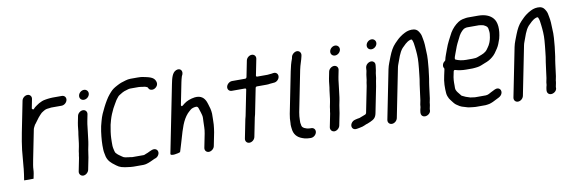

<svg xmlns="http://www.w3.org/2000/svg" viewBox="-62 -1255 5798 1960"><g transform="rotate(-10 2837.0 -274.5)"><path d="M487.5 -668.5C480.6 -668.5 473.7 -667.5 466.6 -666.6L450.8 -664.7C445.7 -663.6 437.3 -662.2 431.7 -661.6C406.6 -657.9 384.7 -648.7 363.2 -636.7L336.3 -619.1C321 -608.6 307.6 -598.4 302 -590.4C290.9 -574.5 279.5 -596 279.5 -596L298.6 -692C303.9 -718.2 285.9 -740.5 259.3 -740.5C232.7 -740.5 205.9 -718.2 200.6 -692L136.8 -372C124.8 -311.9 115.3 -251.4 108.4 -195.2C103.5 -133.3 96.9 -75.2 92 -13.6C92 -13.5 91.8 -7 91.6 -5.7C86.1 32.5 83.5 70.2 75.7 109L75 112.6C82.9 113.1 100.5 113.5 123.3 113.5C146.6 113.5 163.2 113.2 173 112.6L183.7 59C189.1 31.8 186.3 6 192.8 -26.8C195.6 -43.7 198.9 -62 202.5 -80L263.2 -384C265.9 -397.6 277.1 -414.8 279.5 -420.5C281.1 -426.9 284 -428.2 288.8 -434.1C306.6 -458.4 315.6 -469 332.3 -492.8C346.8 -512 357.8 -520.1 370.4 -534.2C371.4 -535.3 372.9 -536.5 374.4 -537.4C386.5 -544.6 396.7 -553.1 410 -559.2C427.4 -567.1 444.2 -567.4 461.9 -569.4L474 -571.3C474.5 -571.4 475.4 -571.5 476.1 -571.5H584.1C611.4 -571.5 638 -593.5 643.4 -620.5C648.8 -647.5 631 -669.5 603.7 -669.5H508.7C501.2 -669.5 494.2 -668.5 487.5 -668.5Z M672.7 -56 669.9 -42C668.2 -33.3 668.4 -24.7 666.7 -16L639.5 120C634.4 145.9 653.2 169.5 679.2 169.5C704.9 169.5 732.3 146.2 737.5 120L762.3 -4C764.5 -15 764.9 -27 767.9 -42C770.2 -53.7 771.4 -69.7 774.3 -84L783.9 -132C792.6 -175.6 793.4 -209 800.3 -254.4C806.2 -291.2 807.4 -330.2 815.4 -370L829.3 -440C834.6 -466.2 816.6 -488.5 790 -488.5C763.4 -488.5 736.6 -466.2 731.3 -440L717.4 -370C709.5 -330.5 709.8 -291.8 701.5 -250.3C695 -209.6 694.6 -176 685.9 -132L676.3 -84C674.2 -73.7 674.4 -64.8 672.7 -56ZM777.9 -643C772.2 -614.8 791 -591.5 819.6 -591.5C846.8 -591.5 872.8 -612.8 878.3 -640C883.8 -667.6 864 -691.5 836.5 -691.5C809.3 -691.5 783.3 -670.2 777.9 -643Z M1423 127.3C1442.4 122.1 1454 115.1 1464.3 100.4C1484.2 72 1473.9 44.9 1455.5 34.7C1428.8 19.8 1397.8 40.1 1366.8 54.2C1353.2 60.3 1339.1 63.8 1331.3 68.4C1329.4 69.5 1326.4 70.5 1323.9 70.5H1204.9C1197.9 70.5 1191.1 68.1 1185.2 67.4L1167.6 65.4C1146.4 63 1118.3 61.2 1101.1 45.8C1091.7 38 1082.5 32.7 1070.1 23.9C1061.7 18.8 1054.5 9.7 1050.9 6.5C1040.8 -1.9 1036.3 -12.4 1034.6 -21.5C1031.6 -37.8 1025.6 -54.8 1024.4 -78C1023.2 -105.6 1024.7 -128.1 1025.2 -157.9C1026.4 -195.1 1034.4 -249.8 1043 -293C1045.6 -306.2 1050.3 -321.3 1055.2 -339C1068 -384 1082.5 -415.1 1100.4 -452.6C1111.3 -473.8 1135.8 -513.8 1145.1 -530.3C1145.4 -530.8 1145.9 -531.6 1146.4 -532.2L1157.2 -546.2C1165.2 -556.6 1173.1 -567.7 1184.3 -575C1204.3 -588 1233 -606.9 1263.5 -613.2C1271.3 -615.4 1289.2 -622.5 1305.3 -622.5H1384C1384.9 -622.7 1390.4 -623.3 1395.4 -622.3L1413.2 -620.4C1422.8 -619.4 1432.9 -616.5 1441.1 -616.5C1450 -616.5 1480.3 -609.6 1484.4 -599.4C1490.2 -585 1497.3 -576.9 1512.3 -573.2C1539.3 -566.4 1568.3 -584.7 1579.2 -609.5C1586 -625 1582.6 -641.3 1577 -654.4C1559.7 -696.4 1510.2 -704.2 1445.4 -717.6L1426.2 -719.6C1417 -720.9 1408.6 -720.5 1398.8 -720.5H1324.8C1306.1 -720.5 1289 -717 1271.6 -712C1235 -702.5 1211.7 -693.8 1179.4 -676.3C1147.2 -659.3 1127.4 -646.6 1105.5 -622L1087.4 -601.1C1062.1 -571.9 1033.6 -522.2 1013.1 -481.4C990.4 -436.4 972.6 -399.9 958.8 -347.2C947.2 -303.8 942.3 -288.4 936.1 -243.8C926.5 -172.5 922.4 -114.8 925.3 -55.9C925.9 -29.7 933 -7.5 937.1 17.2C949.8 62.9 978.1 89.5 1017.3 117.5L1027.9 125.6C1043.2 137.4 1058.9 145.7 1076.3 151C1098.7 157.8 1125.2 161.7 1153.5 164.6L1169.3 166.6C1178 167.7 1187.2 168.5 1199.4 168.5H1302.4C1316.1 168.5 1326.8 165.6 1337.2 162.9C1363.7 156.1 1393 141.1 1423 127.3Z M1983.4 153.5C2009.6 153.5 2037.4 130.8 2042.5 105L2070.5 -35C2076 -62.5 2076.6 -84.5 2080.2 -113.5C2081.1 -142.9 2083.3 -193 2082.8 -225.2C2080.9 -262.8 2071.9 -294.2 2061.1 -326.1L2052.4 -351.8C2035.4 -393.8 2003.5 -426.8 1937.3 -419.6C1892.3 -413.3 1852.1 -398.1 1821.8 -374.3C1817.5 -370.4 1810.4 -364.3 1804 -359.6C1782.2 -343.3 1785.2 -369 1785.2 -369L1829.9 -593C1833.8 -612.4 1839 -634.3 1844.2 -649.9L1844.7 -652C1845 -653.5 1845.7 -655.4 1846.7 -656.9C1874.8 -701.7 1846.1 -745.6 1798.6 -726.1C1756.6 -708.9 1743.7 -652.1 1731.5 -591L1592.7 104C1586.8 133.8 1680.1 112.6 1692.9 105.1C1693 104.9 1696.6 95.7 1699.7 84.1C1710.8 43.3 1717 32.4 1732.7 -26C1761.2 -123.6 1784.2 -208.9 1841.2 -272.3C1853.9 -285.6 1866.7 -295.3 1876.3 -304.2C1887.8 -314.9 1915.1 -322.5 1932.4 -322.5L1937.4 -322.5C1948.3 -322.5 1955.3 -310.1 1957.5 -302.8C1962.9 -287.3 1968.1 -271.1 1973.1 -254.4C1975.4 -245.4 1977.6 -237.6 1980 -229.6C1985.6 -210.8 1983.4 -186.5 1981.9 -162.7C1978.9 -118.6 1983 -87.6 1973.1 -38L1944.5 105C1939.3 131.1 1957.3 153.5 1983.4 153.5Z M2708.3 -517.5H2601.3C2595.9 -517.5 2589.8 -522.4 2591.3 -530L2624.8 -698C2630.1 -724.2 2612.1 -746.5 2585.5 -746.5C2558.9 -746.5 2532.1 -724.2 2526.8 -698L2493.3 -530C2492.2 -524.6 2485.9 -517.5 2478.3 -517.5H2341.3C2314.4 -517.5 2287.2 -494.6 2281.9 -468C2276.7 -441.6 2294.6 -419.5 2321.7 -419.5H2458.7C2465.6 -419.5 2470.1 -413.8 2468.8 -407L2415.8 -142C2413.6 -130.8 2409.1 -118 2407.5 -110L2368.7 84C2363.3 111.3 2380.9 133.5 2407.8 133.5C2434.8 133.5 2461.3 111.3 2466.7 84L2505.5 -110C2507.6 -120.9 2512.1 -133 2513.8 -142L2566.8 -407C2568.1 -413.8 2574.9 -419.5 2581.7 -419.5H2679.7C2695.2 -419.5 2707 -420.5 2719.8 -423.2C2720.5 -423.4 2721.7 -423.5 2722.5 -423.5H2725.5C2736 -423.5 2746.4 -425.5 2757 -426.4L2767.5 -427.4C2780.5 -430.1 2792.5 -436.6 2802.7 -448.1C2833.5 -482.7 2813.7 -531.7 2769.9 -524.7L2759.5 -522.9C2758.3 -522.5 2754.1 -521.5 2751.1 -521.5C2736.6 -521.5 2721.9 -517.5 2708.3 -517.5Z M2986.9 -653 2983.9 -638C2983.7 -637.4 2983.4 -636.3 2983.1 -635.5C2968.8 -599.6 2957.2 -554.8 2948.5 -511L2863.5 -85C2857.4 -54.7 2854.2 -18.8 2854.7 7.3C2854.8 7.6 2854.7 8.1 2854.7 8.5L2853.3 25.3C2852.7 38.8 2855.6 53.8 2856.7 66.6C2861.7 124.7 2893 161.2 2945.9 180.1L2969.8 187.9C2985.8 191.8 3004.6 194.5 3025.2 194.5H3034.2C3061.5 194.5 3088.1 172.5 3093.5 145.5C3098.8 118.5 3081.1 96.5 3053.7 96.5H3044.7C3040 96.5 3036.2 96.2 3029.2 95.5C3024.8 95.4 3018.4 94.6 3012.7 92.9L2995.9 86.9C2987.3 84.3 2979.1 80.7 2972.3 74.5C2958.1 65.5 2957.1 44.9 2955.6 33.3C2955 30.5 2951.6 22.3 2953.5 10.2L2953.9 -5.8C2954.3 -29 2956.3 -59.3 2961.5 -85L3046.5 -511C3056.7 -562 3074.6 -601.6 3083.1 -644L3084.9 -653C3090.1 -679.2 3072 -702.5 3046.2 -702.5C3020.3 -702.5 2992 -678.9 2986.9 -653Z M3275.7 -56 3272.9 -42C3271.2 -33.3 3271.4 -24.7 3269.7 -16L3242.5 120C3237.4 145.9 3256.2 169.5 3282.2 169.5C3307.9 169.5 3335.3 146.2 3340.5 120L3365.3 -4C3367.5 -15 3367.9 -27 3370.9 -42C3373.2 -53.7 3374.4 -69.7 3377.3 -84L3386.9 -132C3395.6 -175.6 3396.4 -209 3403.3 -254.4C3409.2 -291.2 3410.4 -330.2 3418.4 -370L3432.3 -440C3437.6 -466.2 3419.6 -488.5 3393 -488.5C3366.4 -488.5 3339.6 -466.2 3334.3 -440L3320.4 -370C3312.5 -330.5 3312.8 -291.8 3304.5 -250.3C3298 -209.6 3297.6 -176 3288.9 -132L3279.3 -84C3277.2 -73.7 3277.4 -64.8 3275.7 -56ZM3380.9 -643C3375.2 -614.8 3394 -591.5 3422.6 -591.5C3449.8 -591.5 3475.8 -612.8 3481.3 -640C3486.8 -667.6 3467 -691.5 3439.5 -691.5C3412.3 -691.5 3386.3 -670.2 3380.9 -643Z M3696.4 -290 3690.8 -262C3688.7 -251.4 3688.5 -240.3 3686.2 -229L3631.7 44L3622.7 54.6C3622 55 3621 55.4 3620.6 55.6C3596 63.6 3581.4 72.2 3557 79.9C3556.5 80 3555.7 80.2 3555 80.3L3536.9 83.2C3505.2 90.7 3491.2 91.9 3475.4 110.7C3454 136.4 3458.8 165.1 3476.6 177.9C3492.8 189.5 3508 184.8 3537 179.7C3562.6 175.5 3583.2 169.7 3603.1 160C3607.4 157.9 3609.4 154.4 3626.2 151.4C3634.5 149 3647.7 142.9 3658.9 137.8C3696.8 120.6 3717.3 106.2 3726.5 60L3780 -208C3783.1 -223.6 3785.1 -243.6 3788.8 -262L3795.1 -293.6C3796.6 -304 3798 -316.2 3799.2 -328.9L3800.8 -342C3800.8 -342.3 3800.9 -342.7 3801 -343L3806.2 -369C3810 -388 3808.3 -394 3812 -413.4C3814 -433.2 3814 -444.4 3802.4 -456.6C3774.7 -485.8 3718.3 -456.2 3713.5 -416.1L3712.5 -406.1C3711.3 -396.4 3712.3 -389.5 3710.8 -382L3703 -343C3699.6 -326.1 3700.1 -308.8 3696.4 -290ZM3758.5 -641C3752.8 -612.8 3771.6 -589.5 3800.2 -589.5C3827.3 -589.5 3853.5 -610.9 3858.8 -637.5C3864.3 -665 3844.7 -689.5 3817.2 -689.5C3789.9 -689.5 3763.9 -668.2 3758.5 -641Z M4200.5 10 4191.9 53C4190.4 60.7 4189.6 68.8 4189.8 77.4C4189.9 83.3 4186.5 90.2 4185.1 97L4182.1 112C4175.9 143.1 4179.5 159.7 4193.9 171.2C4224.2 195.4 4285.5 164.2 4279.4 119C4279.3 117.9 4279.3 116.3 4279.5 115L4283.1 97C4286 82.6 4289.3 70.4 4289.8 58.9C4289.8 57.3 4289.7 54 4289.9 53L4299 7.3C4305.5 -37 4308.6 -72.5 4314.9 -117.3L4320.1 -153.3C4320.2 -153.5 4320.2 -153.8 4320.2 -154C4323 -167.8 4325.1 -179.9 4326.5 -190.2L4330.4 -219.8C4331.1 -229.4 4332.6 -242.7 4334.9 -257.5C4342 -301.7 4342 -337.6 4346.8 -381.7C4349.3 -415.9 4348.7 -440.6 4346.7 -475.1C4345.7 -520.3 4344.3 -562.4 4336.2 -600.4C4331.4 -627.8 4328.9 -646.3 4317.9 -665.5C4304.6 -690.3 4291.4 -707.5 4262.4 -713.7C4224.3 -719 4192.7 -711.1 4165.4 -697.2C4142.3 -685.1 4136.1 -681.9 4113.4 -665.5C4087.2 -646.4 4075.2 -631.7 4051.2 -608.2C4019 -574.8 3998.6 -535.6 3977.9 -483.8C3963 -442.1 3944.1 -403.8 3935.2 -359L3834.2 147C3828.7 174.3 3846.3 196.5 3873.3 196.5C3900.2 196.5 3926.7 174.3 3932.2 147L4033.2 -359C4035.4 -370.4 4038.8 -381.8 4043 -392.3C4062.4 -443.2 4079.6 -506.3 4114.8 -546.9C4115.1 -547.3 4115.7 -547.9 4116.2 -548.4C4139.9 -569.9 4164.2 -602.8 4206 -615.9C4213 -618 4221.4 -618.7 4224.6 -611.9C4234.4 -590.8 4239.2 -563.6 4241.5 -533.6C4247.3 -484.7 4252.5 -428 4247.4 -370.3C4243 -330.5 4242.2 -294.7 4235.9 -252.8C4231.6 -215.4 4229.9 -192.5 4221.9 -152.3C4216.7 -117.7 4211.9 -79.8 4208 -48C4208 -47.7 4207.9 -47.3 4207.9 -47C4204.6 -30.5 4204.5 -10.2 4200.5 10Z M4710.9 70.5C4710.1 70.5 4708.9 70.4 4708 70.1C4677 62 4647.9 50.4 4624 37.2C4623.1 36.7 4622 35.8 4621.2 34.8L4588.4 -6.2C4581.6 -14.6 4579 -21.5 4574.8 -29.7C4568.4 -42.2 4570.5 -62 4570.6 -79.5C4570 -116.9 4570.2 -150.1 4581.9 -197.3L4586.6 -221C4590 -238.1 4603.7 -233.4 4605 -233C4636 -223.6 4675.1 -217.5 4715.4 -217.5H4781.4C4799.8 -217.5 4816.2 -221 4832.3 -222.4C4859.9 -224.9 4886.3 -239.3 4914.3 -249.7C4946.9 -261 4971.5 -274.4 4996.2 -295C5022.9 -316 5040.9 -343.1 5061.5 -375.1C5079.1 -402 5089 -430.6 5102.2 -469.3C5126.3 -561.9 5120.1 -640.7 5082.7 -681.8C5052.4 -716.7 5002.8 -738.5 4929.4 -738.5H4822.4C4811.2 -738.5 4799.6 -736.2 4786.9 -733.7L4766.3 -729.8C4753.4 -727 4738.6 -720.6 4723.4 -710.9C4688.6 -688.3 4657.2 -655.7 4633.8 -617.3C4621.2 -596.2 4606.4 -562.6 4592.2 -537.8C4579.6 -514.3 4568.2 -485.1 4557.2 -455.2C4545.3 -419 4529.9 -387.6 4522.6 -351C4522 -347.9 4519.4 -343.6 4515.8 -341.2C4501.3 -331.3 4493.3 -319.8 4490.2 -304C4487.6 -290.9 4489.5 -280.2 4496.3 -270.3C4497.8 -268.1 4498.4 -265.1 4497.8 -262L4495.2 -248.8C4490.8 -230.2 4487.4 -214.6 4484.2 -198.7C4467.6 -130 4468.1 -70.6 4472.3 -16.4C4474.6 8.3 4481.7 23.4 4490.8 41.7C4497.1 53.5 4508 64.8 4518.3 79.4L4531.6 96.2C4547.6 116.1 4560.5 120.1 4584.9 137.2C4597 144.4 4614 150.5 4632 154.8C4653 160.4 4666 167.2 4687.1 168.5C4708.1 169.8 4724 174.5 4744.2 174.5H4847.2C4858.4 174.5 4873.5 170.8 4887.9 168.7C4909.7 163.4 4943.4 148 4962.1 137C4965.9 134.7 4968 133.3 4972.9 131.5C4997.1 120.4 5015.3 110.8 5025.5 90.4C5044.7 51.9 5013.8 11.2 4966.7 33.7C4952.7 41.8 4937.2 47.6 4924.7 54.6C4912.8 61 4890.6 76.5 4866.7 76.5H4760.7C4741.7 76.5 4725.1 70.5 4710.9 70.5ZM4802.9 -640.5H4922.9C4929.8 -640.5 4937.3 -638.2 4940.4 -638C4951.8 -637 4960.7 -633.3 4967.8 -632.4C4970 -632.1 4972.3 -631.1 4974 -629.3L4988.6 -621.2C4993.8 -618.3 4998.4 -614 5002.8 -609.5C5004 -608.2 5005.5 -604.9 5006.4 -603.8C5012.7 -596 5013 -575.4 5014.3 -569.8C5018.5 -549.1 5016 -523.2 5010.9 -498C5007.9 -482.7 5003.6 -465.5 4998.8 -453.5L4994.8 -443.5C4988.9 -428.7 4980.5 -413.9 4969.7 -399.5C4961.9 -389 4954.6 -375.9 4940.5 -364.2C4913.7 -341.8 4881.7 -335.8 4857.4 -324.8C4840 -316.9 4820.2 -315.5 4801 -315.5H4732C4690.7 -315.5 4652.3 -324.9 4625.5 -337.5C4612.5 -343.6 4629.6 -380.7 4634.3 -394L4651.5 -439.9C4666.1 -483.4 4681.3 -510 4700.1 -547.2C4715.1 -582.1 4736.5 -611.2 4765.1 -631.6C4775.9 -635.4 4786.5 -640.5 4802.9 -640.5Z M5507.5 10 5498.9 53C5497.4 60.7 5496.6 68.8 5496.8 77.4C5496.9 83.3 5493.5 90.2 5492.1 97L5489.1 112C5482.9 143.1 5486.5 159.7 5500.9 171.2C5531.2 195.4 5592.5 164.2 5586.4 119C5586.3 117.9 5586.3 116.3 5586.5 115L5590.1 97C5593 82.6 5596.3 70.4 5596.8 58.9C5596.8 57.3 5596.7 54 5596.9 53L5606 7.3C5612.5 -37 5615.6 -72.5 5621.9 -117.3L5627.1 -153.3C5627.2 -153.5 5627.2 -153.8 5627.2 -154C5630 -167.8 5632.1 -179.9 5633.5 -190.2L5637.4 -219.8C5638.1 -229.4 5639.6 -242.7 5641.9 -257.5C5649 -301.7 5649 -337.6 5653.8 -381.7C5656.3 -415.9 5655.7 -440.6 5653.7 -475.1C5652.7 -520.3 5651.3 -562.4 5643.2 -600.4C5638.4 -627.8 5635.9 -646.3 5624.9 -665.5C5611.6 -690.3 5598.4 -707.5 5569.4 -713.7C5531.3 -719 5499.7 -711.1 5472.4 -697.2C5449.3 -685.1 5443.1 -681.9 5420.4 -665.5C5394.2 -646.4 5382.2 -631.7 5358.2 -608.2C5326 -574.8 5305.6 -535.6 5284.9 -483.8C5270 -442.1 5251.1 -403.8 5242.2 -359L5141.2 147C5135.7 174.3 5153.3 196.5 5180.3 196.5C5207.2 196.5 5233.7 174.3 5239.2 147L5340.2 -359C5342.4 -370.4 5345.8 -381.8 5350 -392.3C5369.4 -443.2 5386.6 -506.3 5421.8 -546.9C5422.1 -547.3 5422.7 -547.9 5423.2 -548.4C5446.9 -569.9 5471.2 -602.8 5513 -615.9C5520 -618 5528.4 -618.7 5531.6 -611.9C5541.4 -590.8 5546.2 -563.6 5548.5 -533.6C5554.3 -484.7 5559.5 -428 5554.4 -370.3C5550 -330.5 5549.2 -294.7 5542.9 -252.8C5538.6 -215.4 5536.9 -192.5 5528.9 -152.3C5523.7 -117.7 5518.9 -79.8 5515 -48C5515 -47.7 5514.9 -47.3 5514.9 -47C5511.6 -30.5 5511.5 -10.2 5507.5 10Z"/></g></svg>

Font: Smoothie
Style: LightIt
Weight: 400
Foundry: Cannot Into Space Fonts
Version: Version 0.8